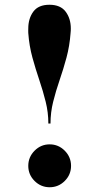

<svg xmlns="http://www.w3.org/2000/svg" viewBox="-20 -778 418 808"><path d="M277 -639Q273 -584.5 259.8 -535.5Q246.5 -486.5 230.8 -440.8Q215 -395 203.8 -350Q192.5 -305 192.5 -258H183.5Q183.5 -305 172.2 -350Q161 -395 145.5 -440.8Q130 -486.5 116.5 -535.5Q103 -584.5 99 -639Q98.5 -644.5 98.8 -649Q99 -653.5 99 -658Q99 -700 120.2 -729Q141.5 -758 188 -758Q234.5 -758 256.2 -729Q278 -700 278 -658Q278 -653.5 277.8 -649Q277.5 -644.5 277 -639ZM99 -80Q99 -117 125.5 -143.8Q152 -170.5 189 -170.5Q226 -170.5 252.5 -143.8Q279 -117 279 -80Q279 -43 252.5 -16.5Q226 10 189 10Q152 10 125.5 -16.5Q99 -43 99 -80Z"/></svg>

Font: Bodoni* 24pt
Style: Bold
Weight: 700
Version: Version 2.3